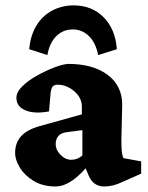

<svg xmlns="http://www.w3.org/2000/svg" viewBox="-20 -674 540 702"><path d="M183.6 7.8Q136.7 7.8 103.5 -12.2Q70.3 -32.2 52.7 -61Q35.2 -89.8 35.2 -114.3Q35.2 -151.4 57.1 -175.8Q79.1 -200.2 125 -212.9L279.3 -255.9V-285.2Q279.3 -305.7 267.1 -323.2Q254.9 -340.8 234.4 -352.5Q213.9 -364.3 191.4 -364.3Q177.7 -364.3 172.4 -357.4Q167 -350.6 165 -333L159.2 -266.6Q106.4 -256.8 73.2 -270.5Q40 -284.2 40 -316.4Q40 -336.9 61 -357.9Q82 -378.9 113.3 -396.5Q144.5 -414.1 175.8 -426.3Q207 -438.5 228.5 -440.4Q320.3 -440.4 373.5 -400.4Q426.8 -360.4 426.8 -291L423.8 -165Q423.8 -134.8 425.3 -120.1Q426.8 -105.5 431.6 -95.7L496.1 -84V-39.1L427.7 -8.8Q409.2 0 393.1 3.9Q377 7.8 361.3 7.8Q320.3 7.8 303.7 -33.2L284.2 -80.1L306.6 -75.2Q277.3 -37.1 245.1 -14.6Q212.9 7.8 183.6 7.8ZM241.2 -89.8Q252 -89.8 262.2 -93.8Q272.5 -97.7 281.2 -105.5V-198.2L229.5 -191.4Q205.1 -189.5 194.3 -177.7Q183.6 -166 183.6 -147.5Q183.6 -126 201.2 -107.9Q218.8 -89.8 241.2 -89.8ZM153.3 -472.7 86.9 -494.1Q90.8 -542 111.8 -578.1Q132.8 -614.3 168.9 -634.3Q205.1 -654.3 249 -654.3Q316.4 -654.3 359.4 -610.4Q402.3 -566.4 407.2 -494.1L338.9 -472.7Q330.1 -517.6 305.2 -542Q280.3 -566.4 246.1 -566.4Q210.9 -566.4 186 -542Q161.1 -517.6 153.3 -472.7Z"/></svg>

Font: Crimson Pro ExtraBold
Style: Regular
Weight: 800
Designer: Jacques Le Bailly
Foundry: Baron von Fonthausen
Version: Version 1.003